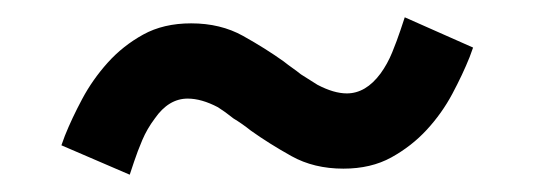

<svg xmlns="http://www.w3.org/2000/svg" viewBox="-20 -442 618 222"><path d="M51 -274 55 -285Q63 -305 75 -327.5Q87 -350 104.5 -369.5Q122 -389 145.5 -402Q169 -415 201 -415Q235 -415 261 -400.5Q287 -386 308 -371Q313 -367 318 -363.5Q323 -360 328 -356Q339 -349 347 -344Q366 -334 381 -334Q403 -334 420 -357Q428 -368 433.5 -381.5Q439 -395 443 -407L448 -422L527 -387L523 -376Q515 -356 503 -333.5Q491 -311 473.5 -292Q456 -273 432.5 -260Q409 -247 377 -247Q343 -247 317 -261.5Q291 -276 270 -291Q265 -295 260 -298.5Q255 -302 250 -305Q240 -313 232 -318Q213 -328 197 -328Q175 -328 159 -305Q150 -293 144.5 -280Q139 -267 135 -255L130 -240Z"/></svg>

Font: Codetta
Style: Bold
Weight: 700
Designer: Ulrich Proeller
Foundry: PROSA GmbH
Version: Version 2.00;September 29, 2018;FontCreator 11.5.0.2427 64-b